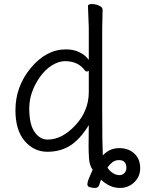

<svg xmlns="http://www.w3.org/2000/svg" viewBox="-20 -729 710 945"><path d="M417 -113Q375 -45 328 -14Q279 18 213 18Q147 18 101.5 -35Q56 -88 56 -186Q56 -304 132 -395Q208 -486 305 -486Q343 -486 372 -471.5Q401 -457 417 -434V-593L413 -699Q413 -709 431 -709Q449 -709 467 -701.5Q485 -694 485 -681L483 -592V-191Q483 -28 486 36Q519 0 567 0Q612 0 641 26.5Q670 53 670 99Q670 140 641 168Q612 196 571 196Q543 196 520 185Q497 174 477 155Q472 168 468 182Q464 196 447 196Q438 196 424 193Q410 190 410 178Q410 170 415 156Q420 142 426.5 128Q433 114 436 107Q420 84 418 49.5Q416 15 416 -12ZM534 122Q551 133 567 133Q582 133 592 123Q602 113 602 98Q602 59 566 59Q547 59 533.5 69.5Q520 80 509 95Q516 109 534 122ZM417 -381Q413 -377 407.5 -377Q402 -377 398 -382Q365 -428 300 -428Q269 -428 236 -407.5Q203 -387 178 -352Q124 -276 124 -196Q124 -116 150.5 -79Q177 -42 214 -42Q286 -42 351.5 -113Q417 -184 417 -276Z"/></svg>

Font: LXGW Bright GB
Style: Regular
Weight: 400
Designer: Christian Thalmann (Catharsis Fonts)
Foundry: LXGW / Christian Thalmann (Catharsis Fonts) / Fontworks Inc.
Version: Version 5.510